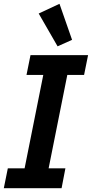

<svg xmlns="http://www.w3.org/2000/svg" viewBox="-20 -987 482 1007"><path d="M303 0H0L21 -104H109L207 -594H119L140 -698H442L421 -594H333L235 -104H323ZM282 -744 183 -916 292 -967 358 -778Z"/></svg>

Font: IBM Plex Sans SemiBold
Style: Italic
Weight: 600
Italic angle: -11.31°
Designer: Mike Abbink, Paul van der Laan, Pieter van Rosmalen
Foundry: Bold Monday
Version: Version 3.201